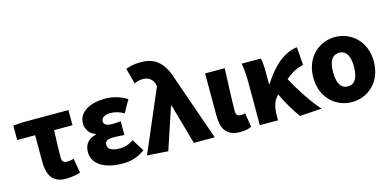

<svg xmlns="http://www.w3.org/2000/svg" viewBox="-75 -1251 3455 1703"><g transform="rotate(-15 1652.5 -399.5)"><path d="M359 14C411 14 456 5 494 -6L471 -139C445 -132 427 -130 406 -130C380 -130 362 -141 362 -181C362 -242 365 -336 369 -430H538V-569H115L30 -562V-430H195V-187C195 -67 236 14 359 14Z M877 14C948 14 1014 1 1088 -52L1018 -164C976 -132 927 -122 895 -122C821 -122 782 -143 782 -181C782 -219 806 -232 861 -232C892 -232 927 -229 960 -227V-353C934 -351 903 -349 879 -349C831 -349 805 -363 805 -394C805 -426 838 -447 889 -447C931 -447 975 -435 1012 -411L1077 -525C1020 -562 947 -583 879 -583C749 -583 631 -533 631 -419C631 -374 659 -320 717 -301V-296C649 -279 608 -239 608 -163C608 -45 730 14 877 14Z M1299 13 1427 -372H1432L1537 0H1729L1528 -575C1479 -742 1404 -813 1270 -813C1199 -813 1167 -804 1128 -789L1167 -645C1193 -657 1213 -664 1249 -664C1294 -664 1337 -637 1348 -585L1351 -570L1107 0Z M1962 14C2012 14 2040 5 2065 -6L2044 -137C2033 -132 2018 -130 2009 -130C1976 -130 1960 -141 1960 -179C1960 -269 1968 -439 1973 -569H1793V-185C1793 -66 1830 14 1962 14Z M2143 0H2310V-35C2310 -122 2326 -176 2369 -219L2371 -221C2421 -117 2468 -41 2509 13L2710 0C2635 -83 2545 -220 2487 -331C2547 -382 2594 -405 2652 -417L2639 -583C2504 -566 2404 -459 2321 -331H2316V-427C2316 -481 2314 -532 2305 -569H2129C2140 -508 2143 -437 2143 -392Z M2988 14C3133 14 3266 -96 3266 -285C3266 -473 3133 -583 2988 -583C2843 -583 2710 -473 2710 -285C2710 -96 2843 14 2988 14ZM2988 -130C2921 -130 2892 -190 2892 -285C2892 -379 2921 -439 2988 -439C3055 -439 3084 -379 3084 -285C3084 -190 3055 -130 2988 -130Z"/></g></svg>

Font: Noto Sans JP Black
Style: Regular
Weight: 900
Designer: Ryoko NISHIZUKA 西塚涼子 (kana, bopomofo & ideographs); Paul D. Hunt (Latin, Greek & Cyrillic); Sandoll Communications 산돌커뮤니
Foundry: Adobe
Version: Version 2.002;hotconv 1.0.116;makeotfexe 2.5.65601